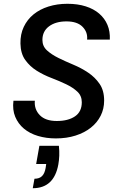

<svg xmlns="http://www.w3.org/2000/svg" viewBox="-20 -724 644 1014"><path d="M291 46Q294 74 293 98.5Q292 123 288 145Q265 270 153 270L162 220Q188 220 202 206Q216 192 221 163L224 142H171L188 46ZM530 -193Q530 -149 511.5 -112.5Q493 -76 459.5 -49.5Q426 -23 379 -8Q332 7 275 7Q224 7 180.5 -6Q137 -19 106.5 -44.5Q76 -70 60.5 -107Q45 -144 51 -192H164Q160 -147 190 -116Q220 -85 280 -85Q340 -85 376 -109.5Q412 -134 412 -184Q412 -218 388.5 -240Q365 -262 329.5 -279Q294 -296 252 -312Q210 -328 174 -350.5Q138 -373 113.5 -407Q89 -441 88 -494Q87 -543 105.5 -582Q124 -621 157 -648Q190 -675 236 -689.5Q282 -704 336 -704Q390 -704 432.5 -690.5Q475 -677 504 -652Q533 -627 547.5 -592.5Q562 -558 560 -515H440Q444 -554 416 -582.5Q388 -611 331 -611Q274 -611 239 -585Q204 -559 204 -513Q204 -480 228 -458Q252 -436 288.5 -418Q325 -400 367 -382.5Q409 -365 445.5 -340.5Q482 -316 506 -281Q530 -246 530 -193Z"/></svg>

Font: SVN-Poppins Medium
Style: Italic
Weight: 500
Italic angle: -10°
Designer: Ninad Kale (Devanagari), Jonny Pinhorn (Latin)
Foundry: Indian Type Foundry
Version: Version 3.002 2017; ttfautohint (v1.8.3)